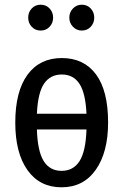

<svg xmlns="http://www.w3.org/2000/svg" viewBox="-20 -785 525 817"><path d="M440 -264Q440 -137 387.5 -62.5Q335 12 242 12Q149 12 97 -61Q45 -134 45 -263Q45 -396 97 -467Q149 -538 243 -538Q337 -538 388.5 -468.5Q440 -399 440 -264ZM137 -301H348Q344 -389 318 -428.5Q292 -468 243 -468Q194 -468 167.5 -429Q141 -390 137 -301ZM348 -234H137Q140 -141 166 -99.5Q192 -58 242 -58Q292 -58 318.5 -99.5Q345 -141 348 -234ZM206 -710Q206 -687 191 -671Q176 -655 153 -655Q130 -655 115 -671Q100 -687 100 -710Q100 -733 115 -749Q130 -765 153 -765Q176 -765 191 -749Q206 -733 206 -710ZM381 -710Q381 -687 366 -671Q351 -655 328 -655Q306 -655 290.5 -671Q275 -687 275 -710Q275 -733 290.5 -749Q306 -765 328 -765Q351 -765 366 -749Q381 -733 381 -710Z"/></svg>

Font: Fira Sans Extra Condensed
Style: Regular
Weight: 400
Width: 1
Designer: Carrois Corporate & Edenspiekermann AG
Foundry: Carrois Corporate GbR & Edenspiekermann AG
Version: Version 4.203